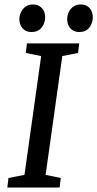

<svg xmlns="http://www.w3.org/2000/svg" viewBox="-20 -843 437 863"><path d="M13 0 18 -43 90 -57 165 -591 96 -605 101 -648H336L331 -605L260 -591L185 -57L253 -43L248 0ZM336 -699Q312 -699 297 -715Q282 -731 282 -757Q282 -773 289 -788.5Q296 -804 310 -813.5Q324 -823 343 -823Q368 -823 382.5 -807Q397 -791 397 -765Q397 -739 381.5 -719Q366 -699 336 -699ZM121 -699Q97 -699 82 -715Q67 -731 67 -757Q67 -773 74.5 -788.5Q82 -804 95.5 -813.5Q109 -823 128 -823Q153 -823 168 -807Q183 -791 183 -765Q183 -739 167 -719Q151 -699 121 -699Z"/></svg>

Font: Faustina Medium
Style: Italic
Weight: 500
Italic angle: -8°
Designer: Alfonso Garcia
Foundry: http://www.omnibus-type.com
Version: Version 1.200